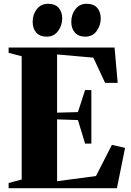

<svg xmlns="http://www.w3.org/2000/svg" viewBox="-20 -994 692 1014"><path d="M94.5 -46V-697L25.5 -715V-743H585L601.5 -556.5H535L473 -689.5L281.5 -706.5V-399L391.5 -402L429.5 -518.5H462.5V-235.5H429.5L391.5 -360L281.5 -363.5V-37L487 -64.5L571 -229L640.5 -213L597.5 0H25.5V-27.5ZM226 -800.5Q190.5 -800.5 171.5 -822Q152.5 -843.5 152.5 -878.5Q152.5 -917.5 174.5 -945.8Q196.5 -974 234 -974H235Q270.5 -974 289.5 -952.8Q308.5 -931.5 308.5 -896.5Q308.5 -860 286.8 -830.2Q265 -800.5 227 -800.5ZM430 -800.5Q394.5 -800.5 375.5 -822Q356.5 -843.5 356.5 -878.5Q356.5 -917.5 378.5 -945.8Q400.5 -974 437.5 -974H438.5Q474.5 -974 493.2 -952.8Q512 -931.5 512 -896.5Q512 -860 490.5 -830.2Q469 -800.5 431 -800.5Z"/></svg>

Font: Merriweather 120pt Black
Style: Regular
Weight: 900
Designer: Eben Sorkin
Foundry: Eben Sorkin
Version: Version 2.100